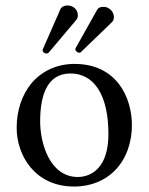

<svg xmlns="http://www.w3.org/2000/svg" viewBox="-20 -673 544 703"><path d="M41 -205C41 -103 109 10 251 10C315 10 364 -13 398 -46C443 -90 463 -153 463 -214C463 -318 406 -439 253 -439C187 -439 133 -412 96 -369C60 -326 41 -268 41 -205ZM238 -404C324 -404 377 -326 377 -182C377 -56 312 -25 265 -25C161 -25 127 -151 127 -228C127 -315 148 -404 238 -404ZM397 -611C397 -630 380 -648 359 -648C347 -648 340 -645 335 -636L257 -497C256 -496 256 -494 256 -493C256 -485 265 -480 270 -480C272 -480 274 -480 276 -482L390 -592C396 -598 397 -605 397 -611ZM265 -617C265 -638 248 -653 227 -653C223 -653 207 -652 201 -639L137 -493C136 -492 136 -491 136 -490C136 -482 144 -477 150 -477C153 -477 156 -478 158 -480L260 -601C264 -606 265 -612 265 -617Z"/></svg>

Font: Libertinus Serif
Style: Regular
Weight: 400
Designer: Philipp H. Poll, Khaled Hosny
Foundry: Caleb Maclennan
Version: Version 7.050;RELEASE